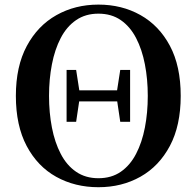

<svg xmlns="http://www.w3.org/2000/svg" viewBox="-20 -779 837 818"><path d="M263.7 -260.2V-481H304.4L319.6 -382.9V-362.4L304.4 -260.2ZM492.3 -260.2 477.1 -362.4V-382.9L492.3 -481H534.3V-260.2ZM399.2 18.6Q299.5 18.6 219.7 -25.6Q139.9 -69.9 93.7 -156.9Q47.6 -244 47.6 -370.5Q47.6 -496.2 94.1 -582.9Q140.6 -669.6 220.4 -714.5Q300.2 -759.4 399.2 -759.4Q499 -759.4 578.4 -714.8Q657.9 -670.2 703.9 -583.8Q749.9 -497.5 749.9 -370.5Q749.9 -244.3 703.9 -157.6Q657.9 -70.9 578.4 -26.1Q499 18.6 399.2 18.6ZM399.2 -19.7Q454.9 -19.7 494.6 -47.2Q534.4 -74.7 559.7 -123.5Q585.1 -172.2 597.3 -235.5Q609.6 -298.8 609.6 -370.5Q609.6 -441.7 597.3 -505Q585.1 -568.3 559.7 -617.1Q534.4 -665.8 494.6 -693.3Q454.9 -720.8 399.2 -720.8Q344.3 -720.8 304.2 -693.3Q264.1 -665.8 238.8 -617.1Q213.4 -568.3 201.2 -505Q188.9 -441.7 188.9 -370.5Q188.9 -298.8 201.2 -235.5Q213.4 -172.2 238.8 -123.5Q264.1 -74.7 304.2 -47.2Q344.3 -19.7 399.2 -19.7ZM292.3 -347.1V-394.1H505V-347.1Z"/></svg>

Font: Noto Serif HK ExtraLight
Style: Regular
Weight: 200
Designer: Ryoko NISHIZUKA 西塚涼子 (kana & ideographs); Frank Grießhammer (Latin, Greek & Cyrillic); Wenlong ZHANG 张文龙 (bopomofo); San
Foundry: Adobe
Version: Version 2.002-H1;hotconv 1.1.0;makeotfexe 2.6.0